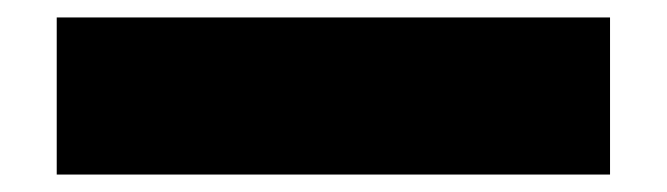

<svg xmlns="http://www.w3.org/2000/svg" viewBox="-20 -19 764 220"><path d="M45 181V1H679V181Z"/></svg>

Font: Encode Sans Expanded Black
Style: Regular
Weight: 900
Width: 7
Designer: Multiple Designers
Foundry: Impallari Type
Version: Version 2.000